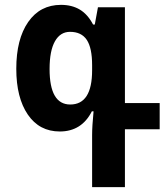

<svg xmlns="http://www.w3.org/2000/svg" viewBox="-20 -531 683 790"><path d="M359 25Q359 -12 365 -73H358Q316 10 226 10Q142 10 94.5 -59.5Q47 -129 47 -248Q47 -370 96 -440.5Q145 -511 231 -511Q276 -511 308.5 -491.5Q341 -472 363 -430H370L383 -501H494V-107H637V1H494V239H359ZM359 -242V-263Q359 -334 337 -367Q315 -400 268 -400Q228 -400 206 -361Q184 -322 184 -247Q184 -101 269 -101Q359 -101 359 -242Z"/></svg>

Font: Noto Sans Armenian SmBd Narrow
Style: Regular
Weight: 600
Width: 4
Designer: Monotype Design team
Foundry: Monotype Imaging Inc.
Version: Version 1.000